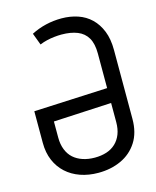

<svg xmlns="http://www.w3.org/2000/svg" viewBox="-110 -786 709 873"><g transform="rotate(-15 245.0 -349.0)"><path d="M263 -710Q225 -710 189 -701.5Q153 -693 120 -676L141 -620Q158 -627 175 -631Q192 -635 210 -637Q228 -639 244 -639Q288 -639 319 -626.5Q350 -614 366 -586.5Q382 -559 382 -513V-350L35 -334V-185Q35 -139 50.5 -102.5Q66 -66 94 -40.5Q122 -15 160.5 -1.5Q199 12 245 12Q304 12 352 -10Q400 -32 428.5 -76Q457 -120 457 -185V-509Q457 -561 442 -598.5Q427 -636 401 -661Q375 -686 339.5 -698Q304 -710 263 -710ZM247 -59Q216 -59 190.5 -67.5Q165 -76 147 -92Q129 -108 119 -133Q109 -158 109 -190V-266L382 -280V-190Q382 -158 372.5 -133.5Q363 -109 345 -92Q327 -75 302 -67Q277 -59 247 -59Z"/></g></svg>

Font: Advent Pro Medium
Style: Regular
Weight: 500
Designer: VivaRado, Andreas Kalpakidis
Foundry: VivaRado, Andreas Kalpakidis
Version: Version 3.000